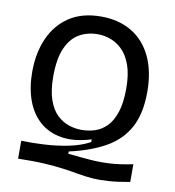

<svg xmlns="http://www.w3.org/2000/svg" viewBox="-90 -752 901 991"><g transform="rotate(10 360.5 -257.0)"><path d="M656 142Q590 154 542.5 157Q495 160 457.5 157Q420 154 384 147.5Q348 141 305 135Q262 129 204.5 125.5Q147 122 65 124V30Q121 32 185.5 28.5Q250 25 312 12.5Q374 0 422 -26V-40Q334 -13 266.5 -24Q199 -35 152.5 -76Q106 -117 82.5 -182.5Q59 -248 59 -330Q59 -430 93.5 -507.5Q128 -585 195 -629Q262 -673 361 -673Q453 -673 521 -632.5Q589 -592 625.5 -515Q662 -438 662 -330Q662 -216 622 -143Q582 -70 505 -26.5Q428 17 316 42V54Q382 61 433.5 65Q485 69 537 66Q589 63 656 49ZM361 -79Q396 -79 430 -89.5Q464 -100 491.5 -127.5Q519 -155 535.5 -204Q552 -253 552 -329Q552 -403 534.5 -451.5Q517 -500 488.5 -528Q460 -556 426.5 -568Q393 -580 360 -580Q305 -580 262 -555Q219 -530 194.5 -474Q170 -418 170 -326Q170 -252 187 -203.5Q204 -155 232.5 -128Q261 -101 294.5 -90Q328 -79 361 -79Z"/></g></svg>

Font: Bricolage Grotesque 10pt Medium
Style: Regular
Weight: 500
Designer: Mathieu Triay
Foundry: Atelier Triay
Version: Version 1.000; ttfautohint (v1.8.4.7-5d5b);gftools[0.9.32]